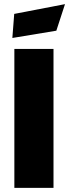

<svg xmlns="http://www.w3.org/2000/svg" viewBox="-20 -912 336 932"><path d="M49.7 0V-674.5H239.7V0ZM40 -727.7 49 -844.5 295.5 -891.9 253.5 -763Z"/></svg>

Font: TitilliumWeb ExtraLight
Style: Regular
Weight: 400
Designer: Mohamed Gaber, Accademia di Belle Arti di Urbino and others
Foundry: Kief Type Foundry, Accademia di Belle Arti di Urbino and others
Version: Version 3.000; ttfautohint (v1.8.2)